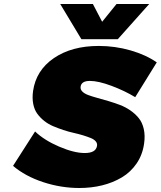

<svg xmlns="http://www.w3.org/2000/svg" viewBox="-20 -943 812 970"><path d="M45.9 -105 157.2 -278.8Q203.6 -234.4 279.1 -202.1Q354.5 -169.9 408.2 -169.9Q464.4 -169.9 470.2 -206.1Q472.2 -219.2 463.4 -229.2Q454.6 -239.3 438.2 -245.8Q421.9 -252.4 399.7 -259.3Q377.4 -266.1 352.1 -271.7Q326.7 -277.3 300.3 -286.1Q273.9 -294.9 249.3 -305.2Q224.6 -315.4 203.9 -331.8Q183.1 -348.1 168.5 -368.2Q153.8 -388.2 147.9 -417.7Q142.1 -447.3 147 -482.9Q162.1 -587.9 252.2 -649.4Q342.3 -710.9 479 -710.9Q561 -710.9 639.2 -688.5Q717.3 -666 772 -627.9L663.1 -452.1Q609.9 -484.4 543.5 -509.3Q477.1 -534.2 434.1 -534.2Q391.1 -534.2 387.2 -504.9Q385.3 -491.2 396 -480.5Q406.7 -469.7 426.8 -462.4Q446.8 -455.1 472.9 -448Q499 -440.9 527.8 -432.4Q556.6 -423.8 585.2 -413.1Q613.8 -402.3 638.4 -385.3Q663.1 -368.2 680.9 -346.4Q698.7 -324.7 706.3 -291.5Q713.9 -258.3 708 -217.8Q700.2 -161.1 670.2 -117.2Q640.1 -73.2 595.2 -46.6Q550.3 -20 496.1 -6.6Q441.9 6.8 380.9 6.8Q288.1 6.8 197.8 -22.9Q107.4 -52.7 45.9 -105ZM284.2 -922.9H449.2L496.1 -833L568.8 -922.9H733.9L575.2 -745.1H391.1Z"/></svg>

Font: Trueno Black
Style: Italic
Weight: 900
Designer: Julieta Ulanovsky
Foundry: Julieta Ulanovsky
Version: Version 3.001b | FøM Fix